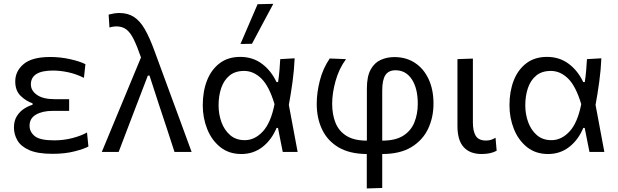

<svg xmlns="http://www.w3.org/2000/svg" viewBox="-20 -812 3303 1026"><path d="M260.5 10Q181 10 136 -10Q91 -30 72.8 -62.2Q54.5 -94.5 54.5 -130.5Q54.5 -167.5 70.8 -192.5Q87 -217.5 110.2 -232Q133.5 -246.5 154 -252V-260Q120.5 -271 91 -299Q61.5 -327 61.5 -377Q61.5 -432 106.5 -469.8Q151.5 -507.5 248.5 -507.5Q301.5 -507.5 353.8 -496Q406 -484.5 436.5 -469L428.5 -396Q385 -417.5 342.8 -426.2Q300.5 -435 263.5 -435Q145 -435 145 -361Q145 -327.5 177.8 -304.8Q210.5 -282 272 -282H349.5V-219.5H260.5Q207.5 -219.5 172.8 -199.8Q138 -180 138 -140.5Q138 -107.5 165.5 -84.8Q193 -62 269.5 -62Q320.5 -62 367.2 -74.2Q414 -86.5 445 -104L452.5 -29Q427 -15.5 376.8 -2.8Q326.5 10 260.5 10Z M524 0Q552 -67.5 582.2 -140.5Q612.5 -213.5 641 -282Q662.5 -334 686.2 -391.2Q710 -448.5 733.5 -505Q712.5 -565.5 694.5 -602Q676.5 -638.5 655 -654.8Q633.5 -671 601.5 -671Q596 -671 586.2 -669.8Q576.5 -668.5 565 -665L560.5 -734Q573.5 -737.5 588 -740Q602.5 -742.5 618 -742.5Q663.5 -742.5 695.8 -721.5Q728 -700.5 753.8 -656Q779.5 -611.5 805.5 -540L900 -283Q924.5 -217 942 -169.2Q959.5 -121.5 974 -81.8Q988.5 -42 1004 0H912.5Q892.5 -62 872.2 -123.8Q852 -185.5 831 -248L779 -408H770L707.5 -245Q683 -181 659.8 -120.2Q636.5 -59.5 614 0Z M1270 11Q1203 11 1157 -26Q1111 -63 1087.2 -122.5Q1063.5 -182 1063.5 -249.5Q1063.5 -323.5 1086.2 -381.8Q1109 -440 1153.8 -474Q1198.5 -508 1264 -508Q1330.5 -508 1379.8 -471.2Q1429 -434.5 1457.5 -373.5H1466Q1471 -407 1473.5 -437.5Q1476 -468 1477.5 -496L1554.5 -500.5Q1552 -439 1543.2 -374.8Q1534.5 -310.5 1523.5 -251.5Q1535.5 -188.5 1547 -125.8Q1558.5 -63 1570.5 0H1491Q1484.5 -32 1478.2 -64Q1472 -96 1465.5 -128.5H1458Q1431 -64 1382.5 -26.5Q1334 11 1270 11ZM1288 -63Q1341.5 -63 1384.5 -109.5Q1427.5 -156 1447 -255.5Q1418 -352 1376.5 -392.5Q1335 -433 1284.5 -433Q1236.5 -433 1206.5 -408.2Q1176.5 -383.5 1162.2 -341.8Q1148 -300 1148 -249Q1148 -201.5 1163.5 -159Q1179 -116.5 1210 -89.8Q1241 -63 1288 -63ZM1265 -577Q1288 -630.5 1311 -683.8Q1334 -737 1356.5 -789.5L1440.5 -791.5Q1411.5 -737.5 1383 -684.2Q1354.5 -631 1326.5 -578Z M1940 195V11Q1849.5 10.5 1790.2 -24Q1731 -58.5 1701.8 -119Q1672.5 -179.5 1672.5 -257Q1672.5 -316 1689 -381Q1705.5 -446 1742 -499.5L1829 -496Q1791.5 -445 1773.2 -379.5Q1755 -314 1755 -257.5Q1755 -199.5 1773.2 -155Q1791.5 -110.5 1832.2 -85.5Q1873 -60.5 1940.5 -60.5V-338.5Q1940.5 -404 1961 -440.8Q1981.5 -477.5 2015 -492.2Q2048.5 -507 2087 -507Q2150.5 -507 2197.5 -476Q2244.5 -445 2270.5 -389Q2296.5 -333 2296.5 -258Q2296.5 -185 2267.8 -124Q2239 -63 2178.5 -26Q2118 11 2022.5 11V192.5ZM2022.5 -327.5V-60.5Q2093.5 -60.5 2135 -87Q2176.5 -113.5 2194.5 -158.5Q2212.5 -203.5 2212.5 -257.5Q2212.5 -339.5 2180.8 -388Q2149 -436.5 2093.5 -436.5Q2056.5 -436.5 2039.5 -410.8Q2022.5 -385 2022.5 -327.5Z M2553.5 11Q2491.5 11 2458 -25.5Q2424.5 -62 2424.5 -139.5V-496L2507 -499V-158.5Q2507 -110.5 2522.5 -85.8Q2538 -61 2577 -61Q2590 -61 2602 -64.2Q2614 -67.5 2628 -76L2634 -6.5Q2602.5 11 2553.5 11Z M2909 11Q2842 11 2796 -26Q2750 -63 2726.2 -122.5Q2702.5 -182 2702.5 -249.5Q2702.5 -323.5 2725.2 -381.8Q2748 -440 2792.8 -474Q2837.5 -508 2903 -508Q2969.5 -508 3018.8 -471.2Q3068 -434.5 3096.5 -373.5H3105Q3110 -407 3112.5 -437.5Q3115 -468 3116.5 -496L3193.5 -500.5Q3191 -439 3182.2 -374.8Q3173.5 -310.5 3162.5 -251.5Q3174.5 -188.5 3186 -125.8Q3197.5 -63 3209.5 0H3130Q3123.5 -32 3117.2 -64Q3111 -96 3104.5 -128.5H3097Q3070 -64 3021.5 -26.5Q2973 11 2909 11ZM2927 -63Q2980.5 -63 3023.5 -109.5Q3066.5 -156 3086 -255.5Q3057 -352 3015.5 -392.5Q2974 -433 2923.5 -433Q2875.5 -433 2845.5 -408.2Q2815.5 -383.5 2801.2 -341.8Q2787 -300 2787 -249Q2787 -201.5 2802.5 -159Q2818 -116.5 2849 -89.8Q2880 -63 2927 -63Z"/></svg>

Font: Commissioner
Style: Regular
Weight: 400
Designer: Kostas Bartsokas
Foundry: Kostas Bartsokas
Version: Version 1.000; ttfautohint (v1.8.3)